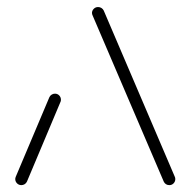

<svg xmlns="http://www.w3.org/2000/svg" viewBox="-20 -539 555 559"><path d="M42.2 0Q34.8 0 29.6 -5.2Q24.4 -10.4 24.4 -17.8Q24.4 -20.7 25.9 -24.4L123.7 -255.9Q125.9 -260.7 130.4 -263.5Q134.8 -266.3 140 -266.3Q147.4 -266.3 152.4 -261.1Q157.4 -255.9 157.4 -248.5Q157.4 -244.4 155.9 -241.9L58.5 -10.4Q56.3 -5.6 51.9 -2.8Q47.4 0 42.2 0ZM490.4 -17.8Q490.4 -10.4 485.4 -5.2Q480.4 0 473 0Q467.4 0 463.1 -2.8Q458.9 -5.6 456.7 -10.4L250.4 -492.2Q247.8 -497.4 247.8 -501.1Q247.8 -508.1 253 -513.3Q258.1 -518.5 265.6 -518.5Q271.1 -518.5 275.4 -515.7Q279.6 -513 281.9 -508.5L488.1 -26.3Q490.4 -21.9 490.4 -17.8Z"/></svg>

Font: 26F Galaxy Hebrew Light
Style: Regular
Weight: 300
Designer: C₂₉H₂₅N₃O₅
Version: Version 1.000